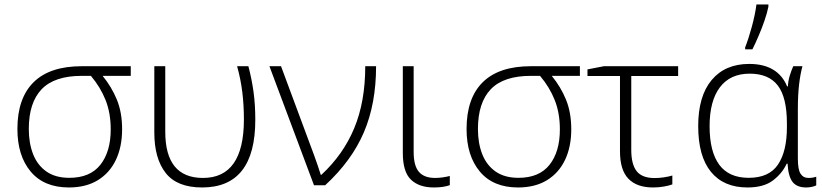

<svg xmlns="http://www.w3.org/2000/svg" viewBox="-20 -826 3665 856"><path d="M524.4 -249.5Q524.4 -171.9 496.8 -113.5Q469.2 -55.2 416.3 -22.7Q363.3 9.8 287.1 9.8Q176.3 9.8 116.9 -61Q57.6 -131.8 57.6 -251Q57.6 -388.2 129.9 -459.5Q202.1 -530.8 344.2 -530.8H563V-487.8H437.5Q477.5 -439 501 -381.8Q524.4 -324.7 524.4 -249.5ZM108.4 -251Q108.4 -187.5 127.7 -138.4Q147 -89.4 187 -61.3Q227.1 -33.2 289.1 -33.2Q381.8 -33.2 427.7 -91.6Q473.6 -149.9 473.6 -249Q473.6 -322.3 450.7 -379.9Q427.7 -437.5 385.3 -487.8H344.2Q222.7 -487.8 165.5 -428Q108.4 -368.2 108.4 -251Z M880.9 9.8Q769.5 9.8 718.8 -54.7Q668 -119.1 668 -235.4V-530.8H716.8V-238.8Q716.8 -32.7 884.8 -32.7Q1067.4 -32.7 1067.4 -293.5Q1067.4 -356.9 1060.3 -415Q1053.2 -473.1 1037.1 -530.8H1087.4Q1102.5 -473.1 1110.4 -416Q1118.2 -358.9 1118.2 -292Q1118.2 9.8 880.9 9.8Z M1181.2 -530.8H1232.9L1380.4 -133.8Q1387.2 -115.2 1396 -89.6Q1404.8 -64 1410.2 -46.4H1412.6Q1510.3 -136.7 1559.3 -254.6Q1608.4 -372.6 1608.4 -530.8H1656.7Q1656.7 -363.3 1602.3 -236.1Q1547.9 -108.9 1429.7 0H1379.9Z M1824.2 -530.8V-148.9Q1824.2 -86.9 1847.7 -59.8Q1871.1 -32.7 1919.4 -32.7Q1937 -32.7 1955.1 -35.4Q1973.1 -38.1 1985.4 -41.5V-0.5Q1957.5 9.8 1914.1 9.8Q1848.6 9.8 1812.3 -24.9Q1775.9 -59.6 1775.9 -144V-530.8Z M2526.9 -249.5Q2526.9 -171.9 2499.3 -113.5Q2471.7 -55.2 2418.7 -22.7Q2365.7 9.8 2289.6 9.8Q2178.7 9.8 2119.4 -61Q2060.1 -131.8 2060.1 -251Q2060.1 -388.2 2132.3 -459.5Q2204.6 -530.8 2346.7 -530.8H2565.4V-487.8H2439.9Q2480 -439 2503.4 -381.8Q2526.9 -324.7 2526.9 -249.5ZM2110.8 -251Q2110.8 -187.5 2130.1 -138.4Q2149.4 -89.4 2189.5 -61.3Q2229.5 -33.2 2291.5 -33.2Q2384.3 -33.2 2430.2 -91.6Q2476.1 -149.9 2476.1 -249Q2476.1 -322.3 2453.1 -379.9Q2430.2 -437.5 2387.7 -487.8H2346.7Q2225.1 -487.8 2168 -428Q2110.8 -368.2 2110.8 -251Z M3003.4 -530.8V-487.3H2794.4V-157.7Q2794.4 -93.3 2818.6 -62.7Q2842.8 -32.2 2898.4 -32.2Q2918.9 -32.2 2940.2 -35.4Q2961.4 -38.6 2977.5 -43.5V-3.9Q2963.4 1.5 2940.2 5.6Q2917 9.8 2891.6 9.8Q2819.3 9.8 2781.7 -29.1Q2744.1 -67.9 2744.1 -151.4V-487.3H2599.1V-516.6L2672.4 -530.8Z M3312.5 9.8Q3206.5 9.8 3149.7 -59.8Q3092.8 -129.4 3092.8 -263.7Q3092.8 -397.5 3152.8 -469.2Q3212.9 -541 3320.3 -541Q3447.3 -541 3489.3 -440.9H3492.7Q3493.7 -464.4 3500.7 -487.8Q3507.8 -511.2 3516.6 -530.8H3557.6Q3548.3 -497.6 3542.7 -450Q3537.1 -402.3 3537.1 -339.8V-118.7Q3537.1 -69.8 3549.3 -51.3Q3561.5 -32.7 3584.5 -32.7Q3603 -32.7 3619.1 -38.1V0.5Q3611.8 4.4 3599.4 7.1Q3586.9 9.8 3574.2 9.8Q3533.2 9.8 3513.9 -14.4Q3494.6 -38.6 3491.2 -96.2H3487.3Q3467.3 -52.7 3426 -21.5Q3384.8 9.8 3312.5 9.8ZM3317.9 -33.2Q3408.7 -33.2 3448.5 -92.3Q3488.3 -151.4 3488.3 -259.3V-275.4Q3488.3 -391.6 3447.8 -444.6Q3407.2 -497.6 3322.3 -497.6Q3235.4 -497.6 3189.5 -436.8Q3143.6 -376 3143.6 -263.2Q3143.6 -150.4 3186.5 -91.8Q3229.5 -33.2 3317.9 -33.2ZM3302.2 -606V-615.2Q3317.4 -653.3 3332 -707.3Q3346.7 -761.2 3352.5 -806.2H3405.8V-796.4Q3400.4 -769 3388.7 -734.9Q3377 -700.7 3362.3 -666.5Q3347.7 -632.3 3334.5 -606Z"/></svg>

Font: Open Sans Light
Style: Regular
Weight: 300
Designer: Monotype Design Team
Foundry: Monotype Imaging Inc.
Version: Version 3.000; ttfautohint (v1.8.4)